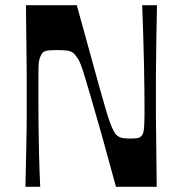

<svg xmlns="http://www.w3.org/2000/svg" viewBox="-20 -720 700 740"><path d="M78 0Q80 -82 81 -134.5Q82 -187 82.5 -219.5Q83 -252 83 -272.5Q83 -293 83 -310Q83 -327 83 -350Q83 -373 83 -390Q83 -407 83 -427.5Q83 -448 82.5 -480.5Q82 -513 81.5 -565.5Q81 -618 80 -700H276Q306 -592 327 -515Q348 -438 362.5 -386.5Q377 -335 386.5 -302.5Q396 -270 402.5 -252Q409 -234 413.5 -224.5Q418 -215 422 -208Q431 -195 443.5 -190.5Q456 -186 480 -186Q502 -186 511 -188Q520 -190 526 -197Q530 -201 532.5 -210Q535 -219 536 -240Q537 -261 537 -300Q537 -330 536.5 -374Q536 -418 535 -472Q534 -526 532 -584Q530 -642 528 -700H585Q583 -618 582.5 -565.5Q582 -513 581.5 -480.5Q581 -448 581 -427.5Q581 -407 581 -390Q581 -373 581 -350Q581 -327 581 -310Q581 -293 581 -272.5Q581 -252 581.5 -219.5Q582 -187 582.5 -134.5Q583 -82 584 0H427Q395 -118 372 -200Q349 -282 333 -336Q317 -390 307.5 -422Q298 -454 291.5 -470.5Q285 -487 280 -494.5Q275 -502 270 -508Q261 -520 246 -523.5Q231 -527 200 -527Q168 -527 156 -523.5Q144 -520 139 -509Q135 -502 132 -492Q129 -482 128.5 -462Q128 -442 128 -404Q128 -377 128 -334.5Q128 -292 128.5 -239Q129 -186 130.5 -125Q132 -64 135 0Z"/></svg>

Font: Ojuju SemiBold
Style: Regular
Weight: 600
Designer: Chisaokwu Joboson, Mirko Velimirovic
Foundry: Udi Foundry
Version: Version 1.000